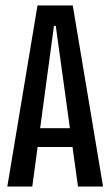

<svg xmlns="http://www.w3.org/2000/svg" viewBox="-20 -680 402 700"><path d="M116.7 -660H245.3L355.7 0H264.3L183.3 -585.7H176.7L97.7 0H6.7ZM89.3 -212.7H268.3V-144H89.3Z"/></svg>

Font: Bricolage Grotesque 96pt Condensed ExBd
Style: Regular
Weight: 800
Width: 3
Designer: Mathieu Triay
Foundry: Atelier Triay
Version: Version 1.001;Glyphs 3.2 (3207)